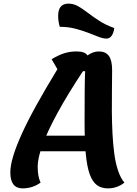

<svg xmlns="http://www.w3.org/2000/svg" viewBox="-20 -1014 756 1060"><path d="M105 26Q37 26 37 -62Q37 -99 52.5 -151Q68 -203 99.5 -273Q131 -343 180.5 -432.5Q230 -522 297 -632L265 -687Q303 -710 334.5 -720Q366 -730 403 -730Q449 -730 463 -708Q494 -730 525 -730Q563 -730 581 -705.5Q599 -681 599 -627Q599 -576 598 -517.5Q597 -459 597.5 -397.5Q598 -336 601 -277Q604 -218 611 -165.5Q618 -113 632 -71.5Q646 -30 667 -6Q627 26 576 26Q539 26 514.5 7.5Q490 -11 475 -53Q460 -95 453.5 -165.5Q447 -236 447 -340Q447 -435 447.5 -505Q448 -575 450 -621H438Q354 -494 298.5 -392.5Q243 -291 215.5 -216Q188 -141 188 -95Q188 -40 204 -6Q184 9 158.5 17.5Q133 26 105 26ZM154 -179 172 -265H518L502 -179ZM568 -801Q549 -801 523.5 -811Q498 -821 465.5 -833.5Q433 -846 394 -856Q355 -866 310 -866Q306 -879 303.5 -894.5Q301 -910 301 -926Q301 -994 358 -994Q386 -994 411.5 -979.5Q437 -965 465.5 -943Q494 -921 529 -898.5Q564 -876 611 -859Q607 -831 596 -816Q585 -801 568 -801Z"/></svg>

Font: Lemonada Medium
Style: Regular
Weight: 500
Designer: Mohamed Gaber (Arabic), Eduardo Tunni (Latin)
Foundry: Kief Type Foundry
Version: Version 4.004; ttfautohint (v1.8.2)